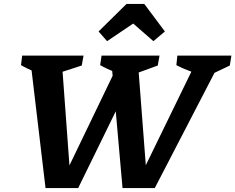

<svg xmlns="http://www.w3.org/2000/svg" viewBox="-20 -950 1189 970"><path d="M599 0 541 -658H675L720 -71H695L981 -658H1103L762 0ZM210 0 132 -658H291L334 -71H310L574 -619L634 -529L375 0ZM233 -567Q194 -574 157 -587.5Q120 -601 86 -621L92 -669H402L393 -619ZM635 -567Q594 -574 557.5 -587.5Q521 -601 486 -621L493 -669H786L777 -619ZM1032 -567Q986 -574 946.5 -588Q907 -602 871 -621L876 -669H1149L1141 -619ZM709 -930 813 -791 755 -742 653 -831 521 -742 478 -791 619 -930Z"/></svg>

Font: Piazzolla Thin ExtraBold
Style: Italic
Weight: 800
Italic angle: -11.3°
Version: Version 2.005